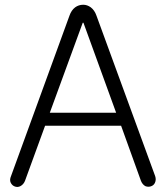

<svg xmlns="http://www.w3.org/2000/svg" viewBox="-20 -753 686 792"><path d="M185.5 -288.1 321.3 -659.2H324.2L459 -288.1ZM266.6 -688.5 25.4 -26.4Q18.6 -10.7 24.4 1Q30.3 12.7 42 16.6Q53.7 20.5 64.5 14.6Q77.1 7.8 83 -6.8L166 -234.4H479.5L561.5 -6.8Q567.4 7.8 579.1 14.6Q590.8 19.5 602.5 15.6Q614.3 11.7 619.1 1Q625 -11.7 620.1 -26.4L377.9 -688.5Q370.1 -710.9 354.5 -722.7Q339.8 -733.4 323.2 -733.4Q304.7 -733.4 290 -722.7Q274.4 -710.9 266.6 -688.5Z"/></svg>

Font: Gulim
Style: Regular
Weight: 400
Version: Version 2.21